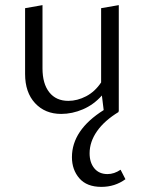

<svg xmlns="http://www.w3.org/2000/svg" viewBox="-20 -440 561 750"><path d="M470 260Q429 290 376 290Q319 290 290 256.5Q261 223 261 174Q261 68 385 -10L378 -67Q346 -31 304 -13Q262 5 219 5Q156 5 117 -37Q78 -79 78 -151V-408L146 -420V-173Q146 -113 172.5 -79.5Q199 -46 247 -46Q282 -46 316.5 -64Q351 -82 375 -118V-408L444 -420V-6H442L444 -3Q388 31 359 72.5Q330 114 330 159Q330 195 348.5 217.5Q367 240 400 240Q426 240 451 223Z"/></svg>

Font: Ysabeau Infant
Style: Regular
Weight: 400
Designer: Christian Thalmann (Catharsis Fonts)
Version: Version 0.003